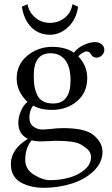

<svg xmlns="http://www.w3.org/2000/svg" viewBox="-20 -664 540 922"><path d="M111.8 -644Q119.6 -604 149.9 -579.1Q180.2 -554.2 220 -554.2Q259.8 -554.2 290.3 -578.1Q320.8 -602.1 328.1 -644L355 -631.8Q346.2 -569.8 306.6 -533.4Q267.1 -497.1 220.2 -497.1Q167 -497.1 131.1 -532.5Q95.2 -567.9 85 -631.8ZM318.8 -278.8Q318.8 -340.8 293.9 -374.5Q269 -408.2 222.2 -408.2Q142.1 -408.2 142.1 -301.8Q142.1 -273.9 145 -253.4Q147.9 -232.9 157 -211.4Q166 -189.9 185.5 -178.5Q205.1 -167 234.9 -167Q318.8 -167 318.8 -278.8ZM131.8 9.8Q101.1 46.9 101.1 104Q101.1 148.9 143.1 175Q185.1 201.2 221.2 201.2Q268.1 201.2 312 189Q356 176.8 386.5 150.9Q417 125 417 90.8Q417 71.8 406 58.8Q395 45.9 366.2 28.8Q335.4 11.7 245.1 12.2Q240.2 12.2 215.1 13.7Q189.9 15.1 171.9 15.1Q149.9 14.6 131.8 9.8ZM443.8 -387.2Q424.8 -387.2 416 -404.8Q408.2 -417 396 -417Q387.2 -417 374.5 -408.9Q361.8 -400.9 356 -393.1Q398.9 -349.1 398.9 -289.1Q398.9 -219.2 349.4 -177.7Q299.8 -136.2 230 -136.2Q174.8 -136.2 139.2 -157.2Q121.1 -132.3 121.1 -99.1Q121.1 -70.3 140.1 -56.2Q159.2 -42 185.1 -42L214.8 -43.9Q254.9 -48.8 282.2 -48.8Q388.2 -48.8 428.2 -16.1Q472.2 20 472.2 64.9Q472.2 116.7 429.7 157.5Q387.2 198.2 323.5 218Q259.8 237.8 190.9 237.8Q124 237.8 78.1 210.9Q32.2 184.1 32.2 124Q32.2 52.2 113.8 2.9Q67.9 -20 67.9 -74.2Q67.9 -101.1 79.8 -129.6Q91.8 -158.2 111.8 -174.8Q60.1 -224.6 60.1 -287.1Q60.1 -354 111.1 -396.5Q162.1 -439 231 -439Q293 -439 335 -411.1Q353 -435.1 383.1 -448.5Q413.1 -461.9 435.1 -461.9Q455.1 -461.9 468 -451.4Q481 -440.9 481 -424.8Q481 -409.7 469.5 -398.4Q458 -387.2 443.8 -387.2Z"/></svg>

Font: Linux Libertine
Style: Regular
Weight: 400
Designer: Philipp H. Poll
Foundry: Philipp H. Poll
Version: Version 5.3.0 ; ttfautohint (v0.9)